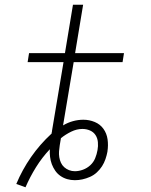

<svg xmlns="http://www.w3.org/2000/svg" viewBox="-20 -755 640 813"><path d="M88 38 49 24Q74 -36 111.5 -90Q149 -144 198 -189Q199 -190 199 -191.5Q199 -193 199 -195Q200 -196 200 -197Q200 -198 200 -200L249 -492H97L103 -530H255L289 -735H332L298 -530H505L499 -492H292L247 -224Q267 -236 289 -242Q311 -248 333 -248Q358 -248 381 -238.5Q404 -229 418 -209.5Q432 -190 435.5 -165Q439 -140 435 -114Q435 -114 435 -114Q435 -114 435 -113Q432 -97 426.5 -81Q421 -65 412 -51Q403 -37 390 -25Q377 -13 361 -6Q345 1 329 4.5Q313 8 297 8Q280 8 264.5 3.5Q249 -1 236 -10Q223 -19 214 -32Q205 -45 199.5 -59.5Q194 -74 192 -90.5Q190 -107 191 -123Q158 -88 132.5 -47Q107 -6 88 38ZM297 -30Q314 -30 331.5 -36.5Q349 -43 362.5 -55.5Q376 -68 383 -85Q390 -102 393 -120Q396 -136 394.5 -153Q393 -170 384.5 -183Q376 -196 361 -202.5Q346 -209 329 -209Q305 -209 281.5 -197.5Q258 -186 238 -170Q237 -162 235.5 -155Q234 -148 233 -140Q231 -127 230 -114.5Q229 -102 231 -89.5Q233 -77 238 -66Q243 -55 252 -47Q261 -39 272.5 -34.5Q284 -30 297 -30Z"/></svg>

Font: Iosevka Slab XLtEx
Style: Italic
Weight: 200
Width: 7
Italic angle: -9°
Monospace: yes
Designer: Belleve Invis
Foundry: Belleve Invis
Version: Version 11.1.0; ttfautohint (v1.8.3)